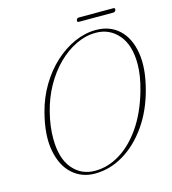

<svg xmlns="http://www.w3.org/2000/svg" viewBox="-118 -892 897 1002"><g transform="rotate(-15 330.5 -391.5)"><path d="M469 -710.5Q544 -710.5 593 -665.2Q642 -620 656.2 -537.2Q670.5 -454.5 640.5 -341.5Q612.5 -234.5 556.5 -155Q500.5 -75.5 427 -31.5Q353.5 12.5 271.5 12.5Q201.5 12.5 151.2 -32.2Q101 -77 84.8 -161.8Q68.5 -246.5 99.5 -366Q119 -441 157 -504.2Q195 -567.5 245.2 -613.5Q295.5 -659.5 353 -685Q410.5 -710.5 469 -710.5ZM276.5 -1.5Q345.5 -1.5 410.2 -40.8Q475 -80 527.5 -155.8Q580 -231.5 611.5 -341.5Q634 -419.5 634 -484Q634 -586 586.2 -641.2Q538.5 -696.5 464.5 -696.5Q410 -696.5 357.5 -671.2Q305 -646 259.2 -600.8Q213.5 -555.5 179.2 -494.5Q145 -433.5 127 -362Q116.5 -321.5 112 -285.2Q107.5 -249 108 -217Q108.5 -113 155.2 -57.2Q202 -1.5 276.5 -1.5ZM387 -785.5Q390 -796.5 401 -796.5H586.5Q597.5 -796.5 595 -785.5Q591.5 -774.5 580.5 -774.5H395.5Q384 -774.5 387 -785.5Z"/></g></svg>

Font: Fraunces 144pt Soft Thin
Style: Italic
Weight: 100
Italic angle: -16°
Version: Version 1.000;[0bf87f6ff]